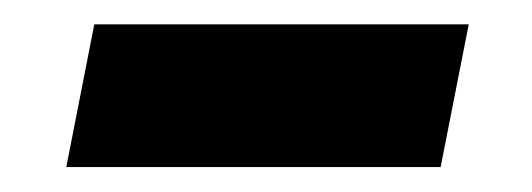

<svg xmlns="http://www.w3.org/2000/svg" viewBox="-20 -348 435 157"><path d="M34.2 -211.4 57.1 -328.1H363.3L340.3 -211.4Z"/></svg>

Font: Reddit Sans
Style: Bold Italic
Weight: 700
Italic angle: -11.25°
Designer: Stephen Hutchings
Version: Version 1.013